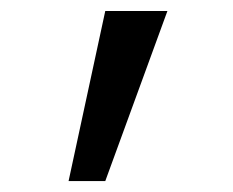

<svg xmlns="http://www.w3.org/2000/svg" viewBox="-20 -833 425 350"><path d="M171.9 -502.9H105L171.9 -813H285.2Z"/></svg>

Font: Liberation Sans
Style: Regular
Weight: 400
Designer: Steve Matteson
Foundry: Ascender Corporation
Version: Version 2.00.1